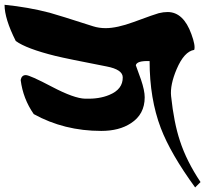

<svg xmlns="http://www.w3.org/2000/svg" viewBox="-230 -718 879 822"><g transform="rotate(-90 209.0 -306.5)"><path d="M600 -726Q590 -625 566 -533Q555 -493 508 -347Q500 -322 500 -293Q500 -245 526 -174Q561 -79 564 -66Q569 -46 569 -28Q569 40 474 74Q425 92 407 86Q400 43 325 11Q257 -18 209 -13Q95 -1 17 25Q-69 53 -159 113L-182 90Q-38 -15 72 -57Q198 -105 359 -105Q361 -160 341 -164Q321 -157 280 -142Q233 -126 204 -126Q131 -126 93 -185Q60 -235 60 -312Q60 -471 132 -601Q198 -647 278 -657Q299 -653 299 -635Q299 -618 249 -523Q199 -428 198 -381Q196 -321 214 -278Q238 -219 290 -220Q323 -221 336 -289Q369 -459 381 -508Q412 -633 445 -678Q540 -726 600 -726Z"/></g></svg>

Font: To Be Continued
Style: Regular
Weight: 400
Version: Macromedia Fontographer 4.1.4 9/2/97